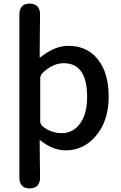

<svg xmlns="http://www.w3.org/2000/svg" viewBox="-20 -817 670 1060"><path d="M144 223Q87 223 87 163V-737Q87 -797 144 -797Q202 -796 201 -736L199 -503Q199 -498 203 -501Q283 -564 357 -564Q463 -564 522 -487Q580 -413 580 -284Q580 -148 508 -65Q441 13 343 13Q271 13 203 -42Q199 -45 199 -40L201 162Q202 222 144 223ZM461 -282Q461 -468 332 -468Q270 -468 214 -413Q202 -401 202 -384V-148Q202 -132 214 -121Q260 -82 321.5 -82Q383 -82 422 -135Q461 -188 461 -282Z"/></svg>

Font: Resource Han Rounded JP Medium
Style: Regular
Weight: 500
Designer: Cyano Hao (round all glyphs); Ryoko NISHIZUKA 西塚涼子 (kana, bopomofo & ideographs); Paul D. Hunt (Latin, Greek & Cyrillic)
Foundry: Cyano Hao
Version: 0.990